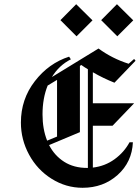

<svg xmlns="http://www.w3.org/2000/svg" viewBox="-20 -869 658 903"><path d="M264.2 -774.2 338.3 -849.2 415 -773.3 340 -698.3ZM455.8 -774.2 530 -849.2 606.7 -773.3 531.7 -698.3ZM443.3 -640.8Q508.3 -593.3 585 -569.2L610.8 -591.7L617.5 -583.3L518.3 -480Q465.8 -500.8 416.7 -529.2Q416.7 -505 416.7 -456.2Q416.7 -407.5 416.7 -383.3H610.8L509.2 -277.5H416.7Q416.7 -245 416.7 -179.2Q416.7 -113.3 416.7 -80.8Q474.2 -87.5 519.2 -120.4Q564.2 -153.3 589.2 -200H605Q600.8 -106.7 533.3 -46.2Q465.8 14.2 368.3 14.2Q290 14.2 222.5 -28.3Q155 -70.8 116.7 -141.7Q78.3 -212.5 78.3 -292.5Q78.3 -402.5 143.8 -487.1Q209.2 -571.7 305 -602.5L313.3 -590Q257.5 -561.7 224.2 -506.7L443.3 -640.8ZM201.7 -207.5 248.3 -226.7Q248.3 -271.7 248.3 -360.4Q248.3 -449.2 248.3 -493.3L204.2 -466.7Q180 -406.7 180 -330.8Q180 -261.7 201.7 -207.5ZM210.8 -186.7Q236.7 -136.7 282.1 -107.9Q327.5 -79.2 390 -79.2Q391.7 -79.2 393.3 -79.2Q393.3 -156.7 393.3 -311.2Q393.3 -465.8 393.3 -543.3Q377.5 -552.5 362.5 -563.3L355.8 -559.2V-247.5Z"/></svg>

Font: Chomsky
Style: Regular
Weight: 400
Version: Version 2.3